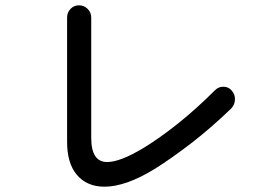

<svg xmlns="http://www.w3.org/2000/svg" viewBox="-20 -725 1040 724"><path d="M565 -89Q510 -55 462 -38Q414 -21 374 -21Q308 -21 270 -65.5Q232 -110 233 -195V-659Q233 -678 246 -691.5Q259 -705 278 -705Q297 -705 310.5 -691.5Q324 -678 324 -659V-205Q324 -114 384 -114Q433 -114 521 -167Q582 -204 651.5 -259.5Q721 -315 791 -385Q804 -398 822 -398Q842 -398 854 -383Q866 -370 866 -351Q866 -330 851 -315Q774 -241 700.5 -184.5Q627 -128 565 -89Z"/></svg>

Font: Kiwi Maru Medium
Style: Regular
Weight: 500
Designer: Hiroki-Chan
Version: Version 1.100